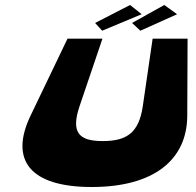

<svg xmlns="http://www.w3.org/2000/svg" viewBox="-20 -732 784 769"><path d="M501 -712 547.3 -675 389.2 -609 360.9 -640ZM638 -712 689.3 -675 542.2 -609 508.9 -640ZM552.1 -308C536.8 -201 488.6 -167 391.6 -167C295.6 -167 262.8 -201 299.1 -308L390.3 -577H250.3L102 -268C18.1 -92 98.4 17 347.4 17C596.4 17 729.1 -92 730 -268L731.3 -577H591.3Z"/></svg>

Font: Hussar Milosc
Style: Obl
Weight: 700
Foundry: Cannot Into Space Fonts
Version: Version 1.02